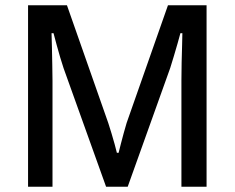

<svg xmlns="http://www.w3.org/2000/svg" viewBox="-20 -706 887 726"><path d="M86.1 0V-686H233.2L389.5 -240.6Q395.5 -222.9 401.7 -201.6Q407.9 -180.2 413.4 -161.2Q418.9 -142.1 421.9 -128.3H428.5Q431.9 -142.8 437.1 -162.5Q442.2 -182.2 447.9 -203.1Q453.7 -224 458.8 -241.1L615.1 -686H761.1V0H666V-401.7Q666 -433 666.8 -469.3Q667.6 -505.7 668.6 -536.4Q669.6 -567.1 669.6 -580.4H662.1Q658.7 -566.8 651.9 -543.3Q645 -519.7 637.6 -494.4Q630.2 -469 623.7 -449.1L462.9 0H381.1L220.3 -448.5Q214.3 -466.3 207.7 -488.7Q201.1 -511.1 194.5 -535.2Q187.9 -559.3 182.4 -580.4H174.9Q175.9 -557.6 176.4 -525.4Q176.9 -493.1 177.7 -460.4Q178.5 -427.6 178.5 -401.7V0Z"/></svg>

Font: Archivo Variable SemiBold
Style: Regular
Weight: 600
Designer: Hector Gatti
Foundry: Omnibus-Type
Version: Version 2.001